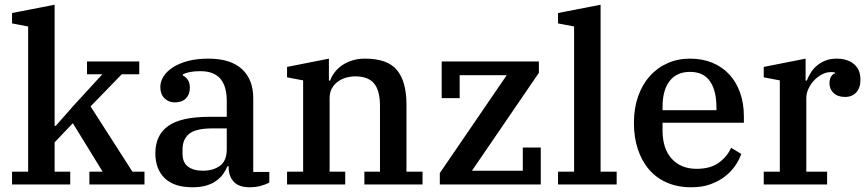

<svg xmlns="http://www.w3.org/2000/svg" viewBox="-20 -780 3670 812"><path d="M31 -54H99V-668L31 -681V-725L211 -760V-248H216L290 -332L413 -466H348V-520H569V-466H495L363 -330L540 -54H591V0H358V-54H414L288 -259L211 -178V-54H277V0H31Z M794 12Q716 12 676.5 -26.5Q637 -65 637 -132Q637 -208 691 -247Q745 -286 867 -286H939V-354Q939 -415 912 -447Q885 -479 827 -479Q778 -479 753 -465V-461Q764 -456 773.5 -443.5Q783 -431 783 -409Q783 -381 766.5 -364Q750 -347 719 -347Q693 -347 675.5 -364.5Q658 -382 658 -412Q658 -435 671.5 -456.5Q685 -478 711 -495Q737 -512 774.5 -522Q812 -532 861 -532Q955 -532 1003 -488Q1051 -444 1051 -365V-53H1119V-8Q1105 0 1083 6Q1061 12 1036 12Q990 12 968.5 -11.5Q947 -35 947 -72V-77H942Q935 -60 924 -44.5Q913 -29 895.5 -16Q878 -3 853 4.5Q828 12 794 12ZM838 -58Q882 -58 910.5 -79Q939 -100 939 -148V-237H879Q808 -237 780 -214Q752 -191 752 -148V-129Q752 -93 775 -75.5Q798 -58 838 -58Z M1194 -54H1262V-440L1194 -453V-497L1371 -532V-439H1376Q1382 -456 1394.5 -473Q1407 -490 1425.5 -503Q1444 -516 1468.5 -524Q1493 -532 1524 -532Q1619 -532 1659 -483.5Q1699 -435 1699 -338V-54H1767V0H1521V-54H1587V-332Q1587 -397 1562 -427Q1537 -457 1483 -457Q1463 -457 1443.5 -451.5Q1424 -446 1408.5 -434.5Q1393 -423 1383.5 -406Q1374 -389 1374 -365V-54H1440V0H1194Z M1840 -48 2123 -462H1924V-365H1848V-520H2259V-472L1976 -58H2191V-156H2267V0H1840Z M2340 -54H2408V-668L2340 -681V-725L2520 -760V-54H2588V0H2340Z M2904 12Q2846 12 2801 -7.5Q2756 -27 2725 -63Q2694 -99 2677.5 -149Q2661 -199 2661 -260Q2661 -322 2678.5 -372Q2696 -422 2727.5 -457.5Q2759 -493 2802.5 -512.5Q2846 -532 2898 -532Q2951 -532 2993 -514.5Q3035 -497 3064.5 -465Q3094 -433 3110 -388Q3126 -343 3126 -288V-261H2782V-229Q2782 -151 2821 -108.5Q2860 -66 2926 -66Q2984 -66 3019.5 -91.5Q3055 -117 3072 -155L3115 -129Q3106 -103 3088.5 -78Q3071 -53 3045 -33Q3019 -13 2984 -0.5Q2949 12 2904 12ZM2782 -314H3010V-325Q3010 -397 2982.5 -436.5Q2955 -476 2898 -476Q2842 -476 2812 -437.5Q2782 -399 2782 -327Z M3210 -54H3278V-440L3210 -453V-497L3387 -532V-439H3392Q3399 -457 3409.5 -473.5Q3420 -490 3435.5 -503Q3451 -516 3471.5 -524Q3492 -532 3518 -532Q3564 -532 3591.5 -509Q3619 -486 3619 -443Q3619 -409 3601.5 -389.5Q3584 -370 3554 -370Q3523 -370 3505.5 -386.5Q3488 -403 3488 -428Q3488 -445 3495 -456.5Q3502 -468 3512 -470V-473Q3509 -474 3505 -474.5Q3501 -475 3493 -475Q3474 -475 3455.5 -465Q3437 -455 3422.5 -439.5Q3408 -424 3399 -404.5Q3390 -385 3390 -366V-54H3478V0H3210Z"/></svg>

Font: IBM Plex Serif Medm
Style: Regular
Weight: 500
Designer: Mike Abbink, Paul van der Laan, Pieter van Rosmalen
Foundry: Bold Monday
Version: Version 3.001